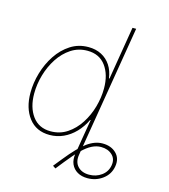

<svg xmlns="http://www.w3.org/2000/svg" viewBox="-132 -832 997 1135"><g transform="rotate(15 366.5 -264.0)"><path d="M509.3 200.2Q473.1 200.2 447.3 185.1Q421.4 169.9 409.4 142.6Q397.5 115.2 403.8 78.1L421.4 -29.3H443.8L426.3 78.1Q418.5 124 443.4 150.9Q468.3 177.7 513.2 177.7Q556.2 177.7 588.9 153.8Q621.6 129.9 628.4 89.8Q635.3 49.8 609.1 25.4Q583 1 540.5 1Q512.7 1 484.9 14.9Q457 28.8 425 60.1Q393.1 91.3 351.6 143.6L312 193.4L294.4 181.6L335.4 130.9Q402.3 47.4 449.5 12.9Q496.6 -21.5 543.9 -21.5Q596.7 -21.5 627.9 9.3Q659.2 40 650.9 89.8Q642.6 139.6 602.1 169.9Q561.5 200.2 509.3 200.2ZM226.6 11.2Q144.5 11.2 99.1 -47.9Q53.7 -106.9 53.7 -200.7Q53.7 -261.7 71.8 -323.2Q89.8 -384.8 124 -436.3Q158.2 -487.8 206.8 -519Q255.4 -550.3 316.4 -550.3Q361.3 -550.3 396 -532.2Q430.7 -514.2 452.4 -481Q474.1 -447.8 480 -402.8H483.4L537.1 -727.5H559.6L439 0H416.5L439.5 -136.7H436.5Q415 -91.8 382.8 -58.3Q350.6 -24.9 310.8 -6.8Q271 11.2 226.6 11.2ZM227.1 -11.2Q283.7 -11.2 328.1 -40.8Q372.6 -70.3 403.8 -118.7Q435.1 -167 451.2 -224.4Q467.3 -281.7 467.3 -337.4Q467.3 -421.9 428 -474.9Q388.7 -527.8 315.9 -527.8Q260.7 -527.8 216.3 -498.8Q171.9 -469.7 140.6 -421.9Q109.4 -374 92.8 -316.7Q76.2 -259.3 76.2 -202.1Q76.2 -117.7 115.5 -64.5Q154.8 -11.2 227.1 -11.2Z"/></g></svg>

Font: Inter 16pt Thin
Style: Italic
Weight: 250
Italic angle: -9.3988°
Version: Version 4.001;git-66647c0bb